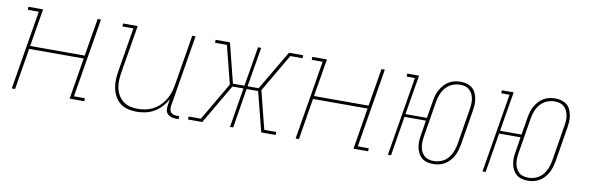

<svg xmlns="http://www.w3.org/2000/svg" viewBox="-42 -860 3685 1199"><g transform="rotate(10 1800.0 -260.0)"><path d="M50 0 133 -501H64V-520H157L117 -281H463L503 -520H524L441 -19H510V0H417L460 -262H114L71 0Z M842 8Q814 8 787 1.5Q760 -5 739 -21Q718 -37 705 -60.5Q692 -84 686 -111Q680 -138 681 -166.5Q682 -195 687 -223L733 -501H664V-520H757L707 -220Q703 -195 701.5 -169Q700 -143 705 -119Q710 -95 722 -74Q734 -53 753 -38Q772 -23 796.5 -17Q821 -11 847 -11Q871 -11 895.5 -16Q920 -21 943 -33Q966 -45 985 -63.5Q1004 -82 1017.5 -104.5Q1031 -127 1038.5 -151Q1046 -175 1050 -199L1103 -520H1124L1049 -66Q1047 -55 1048.5 -44Q1050 -33 1056.5 -25Q1063 -17 1073.5 -14Q1084 -11 1095 -11H1110L1109 8H1091Q1076 8 1062 3.5Q1048 -1 1038.5 -11Q1029 -21 1027 -36Q1025 -51 1028 -66L1034 -105Q1020 -79 999.5 -56.5Q979 -34 953 -19Q927 -4 898.5 2Q870 8 842 8Z M1168 0V-19H1246L1387 -260L1326 -501H1251V-520H1342L1405 -269H1478L1520 -520H1540L1498 -269H1568L1716 -520H1806V-501H1728L1587 -260L1648 -19H1723V0H1632L1568 -251H1495L1454 0H1434L1475 -251H1405L1258 0Z M1850 0 1933 -501H1864V-520H1957L1917 -281H2263L2303 -520H2324L2241 -19H2310V0H2217L2260 -262H1914L1871 0Z M2722 8Q2702 8 2683.5 3Q2665 -2 2651 -13.5Q2637 -25 2628 -42Q2619 -59 2615.5 -78Q2612 -97 2612.5 -116.5Q2613 -136 2617 -156L2632 -251H2496L2455 0H2435L2518 -501H2466V-520H2541L2499 -269H2635L2654 -382Q2657 -401 2662.5 -419Q2668 -437 2678 -454Q2688 -471 2701 -485.5Q2714 -500 2731.5 -510Q2749 -520 2767.5 -524Q2786 -528 2804 -528Q2824 -528 2842.5 -523Q2861 -518 2876 -506.5Q2891 -495 2899 -478Q2907 -461 2911 -442Q2915 -423 2914 -403.5Q2913 -384 2910 -364L2873 -138Q2869 -119 2863.5 -101Q2858 -83 2848.5 -66Q2839 -49 2825.5 -34.5Q2812 -20 2795 -10Q2778 0 2759 4Q2740 8 2722 8ZM2723 -11Q2747 -11 2771 -20.5Q2795 -30 2812 -49.5Q2829 -69 2838.5 -93Q2848 -117 2852 -141L2889 -367Q2892 -384 2893 -400.5Q2894 -417 2891.5 -433.5Q2889 -450 2882 -464.5Q2875 -479 2863.5 -489.5Q2852 -500 2836.5 -504.5Q2821 -509 2804 -509Q2780 -509 2756 -499.5Q2732 -490 2714.5 -470.5Q2697 -451 2687.5 -427Q2678 -403 2674 -379L2637 -153Q2634 -136 2633.5 -119.5Q2633 -103 2635 -86.5Q2637 -70 2644.5 -55.5Q2652 -41 2663 -30.5Q2674 -20 2690 -15.5Q2706 -11 2723 -11Z M3322 8Q3302 8 3283.5 3Q3265 -2 3251 -13.5Q3237 -25 3228 -42Q3219 -59 3215.5 -78Q3212 -97 3212.5 -116.5Q3213 -136 3217 -156L3232 -251H3096L3055 0H3035L3118 -501H3066V-520H3141L3099 -269H3235L3254 -382Q3257 -401 3262.5 -419Q3268 -437 3278 -454Q3288 -471 3301 -485.5Q3314 -500 3331.5 -510Q3349 -520 3367.5 -524Q3386 -528 3404 -528Q3424 -528 3442.5 -523Q3461 -518 3476 -506.5Q3491 -495 3499 -478Q3507 -461 3511 -442Q3515 -423 3514 -403.5Q3513 -384 3510 -364L3473 -138Q3469 -119 3463.5 -101Q3458 -83 3448.5 -66Q3439 -49 3425.5 -34.5Q3412 -20 3395 -10Q3378 0 3359 4Q3340 8 3322 8ZM3323 -11Q3347 -11 3371 -20.5Q3395 -30 3412 -49.5Q3429 -69 3438.5 -93Q3448 -117 3452 -141L3489 -367Q3492 -384 3493 -400.5Q3494 -417 3491.5 -433.5Q3489 -450 3482 -464.5Q3475 -479 3463.5 -489.5Q3452 -500 3436.5 -504.5Q3421 -509 3404 -509Q3380 -509 3356 -499.5Q3332 -490 3314.5 -470.5Q3297 -451 3287.5 -427Q3278 -403 3274 -379L3237 -153Q3234 -136 3233.5 -119.5Q3233 -103 3235 -86.5Q3237 -70 3244.5 -55.5Q3252 -41 3263 -30.5Q3274 -20 3290 -15.5Q3306 -11 3323 -11Z"/></g></svg>

Font: Iosevka HT Thin Extended
Style: Italic
Weight: 100
Width: 7
Italic angle: -9°
Monospace: yes
Designer: Belleve Invis
Foundry: Belleve Invis
Version: Version 32.3.0; ttfautohint (v1.8.4)